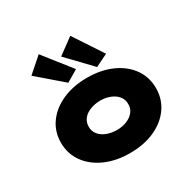

<svg xmlns="http://www.w3.org/2000/svg" viewBox="-178 -1026 1247 1229"><g transform="rotate(-30 445.5 -411.0)"><path d="M446 10Q343 10 263.5 -25.5Q184 -61 139 -124Q94 -187 94 -268Q94 -350 139 -412.5Q184 -475 263.5 -510.5Q343 -546 446 -546Q549 -546 628 -510.5Q707 -475 751.5 -412.5Q796 -350 796 -268Q796 -187 751.5 -124Q707 -61 628 -25.5Q549 10 446 10ZM447 -160Q486 -160 519.5 -173.5Q553 -187 572.5 -211.5Q592 -236 591 -268Q592 -301 572.5 -325.5Q553 -350 519.5 -363.5Q486 -377 447 -377Q406 -377 371.5 -363.5Q337 -350 318 -325.5Q299 -301 299 -268Q299 -236 318 -211.5Q337 -187 371.5 -173.5Q406 -160 447 -160ZM537 -573 371 -746 488 -832 629 -618ZM327 -578 145 -735 254 -831 413 -629Z"/></g></svg>

Font: Lexend Mega Black
Style: Regular
Weight: 900
Version: Version 1.007